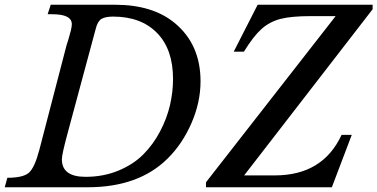

<svg xmlns="http://www.w3.org/2000/svg" viewBox="-49 -790 1592 810"><path d="M152 -730 165 -770H436Q595 -770 688 -693Q797 -603 797 -447Q797 -358 758.5 -270Q720 -182 658 -121Q536 0 321 0H-29L-18 -40Q48 -40 72.5 -61Q97 -82 117 -158L232 -600Q233 -602 239.5 -623.5Q246 -645 250 -661.5Q254 -678 254 -688Q254 -730 171 -730ZM237 -231Q212 -139 212 -118Q212 -44 312 -44Q387 -44 450 -70Q513 -96 555 -138Q597 -180 626 -235Q655 -290 668 -346Q681 -402 681 -457Q681 -582 613.5 -651Q546 -720 428 -720Q396 -720 379.5 -710.5Q363 -701 355 -669ZM1523 -751 981 -50H1110Q1313 -50 1392 -221H1435L1351 0H820V-21L1367 -722H1262Q1179 -722 1133.5 -710Q1088 -698 1054 -667.5Q1020 -637 980 -572H937L1038 -770H1523Z"/></svg>

Font: Libre Baskerville
Style: Italic
Weight: 400
Italic angle: -15°
Designer: Pablo Impallari, Rodrigo Fuenzalida
Foundry: Pablo Impallari, Rodrigo Fuenzalida
Version: Version 1.051;Glyphs 3.2.3 (3260)